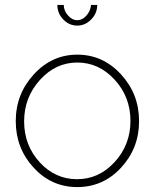

<svg xmlns="http://www.w3.org/2000/svg" viewBox="-20 -750 629 780"><path d="M350 -730H375Q375 -696 350.5 -671Q326 -646 294 -646Q261 -646 237 -671Q213 -696 213 -730H239Q239 -707 256 -687.5Q273 -668 294 -668Q314 -668 330.5 -686Q347 -704 350 -730ZM294 -528Q398 -528 471.5 -448Q545 -368 545 -258Q545 -148 472 -69Q399 10 294 10Q189 10 116.5 -69Q44 -148 44 -258Q44 -368 117.5 -448Q191 -528 294 -528ZM141 -91Q204 -22 293 -22Q382 -22 446 -92Q510 -162 510 -259Q510 -356 446 -426Q382 -496 294 -496Q206 -496 142 -425Q78 -354 78 -257Q78 -160 141 -91Z"/></svg>

Font: Raleway-v4020 ExtraLight
Style: Regular
Weight: 275
Designer: Matt McInerney, Pablo Impallari, Rodrigo Fuenzalida
Foundry: Matt McInerney, Pablo Impallari, Rodrigo Fuenzalida
Version: Version 4.020;PS 004.020;hotconv 1.0.88;makeotf.lib2.5.64775